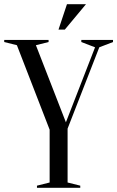

<svg xmlns="http://www.w3.org/2000/svg" viewBox="-25 -889 555 909"><path d="M0 0ZM295 -280V-25L355 -10V0H150V-10L210 -25V-275L55 -675L-5 -690V-700H205V-690L145 -675L287 -310L425 -665L360 -690V-700H510V-690L445 -665ZM292 -869H382L282 -749H252Z"/></svg>

Font: Oranienbaum
Style: Regular
Weight: 400
Designer: Oleg Pospelov and Jovanny Lemonad
Foundry: Oleg Pospelov and jovanny Lemonad
Version: Version 1.001; ttfautohint (v0.91) -l 8 -r 50 -G 200 -x 0 -w